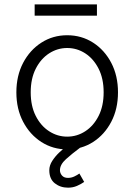

<svg xmlns="http://www.w3.org/2000/svg" viewBox="-20 -678 618 882"><path d="M55.2 -253.9Q55.2 -330.1 86.2 -389.2Q117.2 -448.2 170.2 -482.2Q223.1 -516.1 288.6 -516.1Q354.5 -516.1 407.5 -482.2Q460.4 -448.2 491.2 -389.2Q522 -330.1 522 -253.9Q522 -177.7 491.2 -118.7Q460.4 -59.6 407.5 -25.6Q354.5 8.3 288.6 8.3Q223.1 8.3 170.2 -25.6Q117.2 -59.6 86.2 -118.7Q55.2 -177.7 55.2 -253.9ZM121.1 -253.9Q121.1 -190.9 144.3 -145.3Q167.5 -99.6 205.8 -75Q244.1 -50.3 288.6 -50.3Q333.5 -50.3 371.6 -75Q409.7 -99.6 432.9 -145.3Q456.1 -190.9 456.1 -253.9Q456.1 -316.9 432.9 -362.5Q409.7 -408.2 371.6 -432.9Q333.5 -457.5 288.6 -457.5Q244.1 -457.5 205.8 -432.9Q167.5 -408.2 144.3 -362.5Q121.1 -316.9 121.1 -253.9ZM344.7 119.1 366.7 157.7Q352.1 168 333.5 176Q314.9 184.1 292.5 184.1Q257.3 184.1 231.9 164.1Q206.5 144 206.5 104Q206.5 82 220.2 60.8Q233.9 39.6 253.2 21.5Q272.5 3.4 290.8 -10Q309.1 -23.4 318.4 -30.3L348.6 0Q310.5 28.3 283 53.2Q255.4 78.1 255.4 104Q255.4 117.2 264.6 128.2Q273.9 139.2 292.5 139.2Q307.6 139.2 321.5 132.6Q335.4 126 344.7 119.1ZM139.2 -606V-657.7H425.3V-606Z"/></svg>

Font: Giphurs Light
Style: Regular
Weight: 300
Version: Version 0.920; ttfautohint (v1.8.4.7-5d5b)